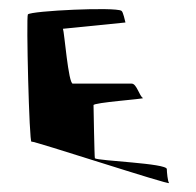

<svg xmlns="http://www.w3.org/2000/svg" viewBox="-20 -406 437 427"><path d="M42 -374C38 -369 45 -86 50 -91C52 -94 360 7 356 1C353 -2 351 -24 351 -30C351 -43 199 -48 191 -54C190 -55 188 -171 188 -172C186 -178 304 -186 298 -188C290 -192 284 -220 273 -220H142C132 -219 123 -336 120 -342L259 -356C258 -359 254 -380 250 -382C236 -391 50 -382 42 -374Z"/></svg>

Font: pokerface
Style: Regular
Weight: 400
Version: Version 1